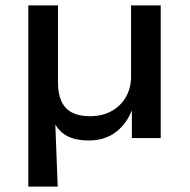

<svg xmlns="http://www.w3.org/2000/svg" viewBox="-20 -512 703 712"><path d="M85 180V-492H195V-207Q195 -164 208 -136Q221 -108 247.5 -94.5Q274 -81 313 -81Q359 -81 393.5 -100Q428 -119 447 -152.5Q466 -186 466 -227V-492H576V0H469V-108H471Q451 -54 410 -22.5Q369 9 308 9Q264 9 232.5 -6Q201 -21 183 -54H185L194 180Z"/></svg>

Font: Nunito Sans 10pt SemiExpanded SemiBold
Style: Regular
Weight: 600
Width: 6
Designer: Vernon Adams
Foundry: Vernon Adams
Version: Version 3.101;gftools[0.9.27]